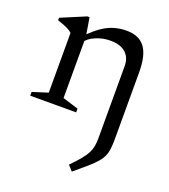

<svg xmlns="http://www.w3.org/2000/svg" viewBox="-130 -530 785 890"><g transform="rotate(20 263.0 -85.5)"><path d="M174 -344.5V-42.5L251.5 -18.5V0H25V-18.5L101 -42.5V-337Q93 -345.5 77 -353.5Q61 -361.5 27 -372.5V-385L148.5 -436H159ZM389.5 77V-279Q389.5 -306 378 -325.8Q366.5 -345.5 344 -356.2Q321.5 -367 289 -367Q249.5 -367 215.8 -352.2Q182 -337.5 169 -317L149.5 -333Q176 -361.5 199.8 -381.2Q223.5 -401 246.2 -413Q269 -425 293 -430.5Q317 -436 343.5 -436Q404 -436 433.2 -397.2Q462.5 -358.5 462.5 -274.5V53Q462.5 81 460.2 101.2Q458 121.5 450.8 138.5Q443.5 155.5 428.8 172.8Q414 190 389 212Q364 234 326.5 265L303 239Q331.5 210 348.8 189Q366 168 374.8 150.8Q383.5 133.5 386.5 116.2Q389.5 99 389.5 77Z"/></g></svg>

Font: Newsreader Text
Style: Regular
Weight: 400
Designer: Hugues Gentile
Foundry: Production Type
Version: Version 1.001